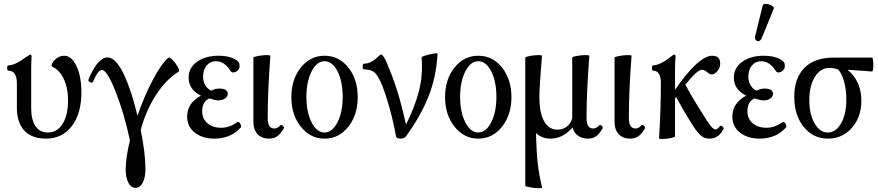

<svg xmlns="http://www.w3.org/2000/svg" viewBox="-20 -718 4620 1010"><path d="M221.2 11.2Q147.5 11.2 108.2 -30.8Q68.8 -72.8 68.8 -150.9V-278.8Q68.8 -346.2 23.9 -346.2Q17.6 -346.2 17.6 -360.1Q17.6 -374 23.9 -374Q58.6 -374 119.1 -418.9Q136.7 -431.2 141.1 -431.2Q146 -431.2 146 -417Q144 -393.1 144 -341.8V-150.9Q144 -87.9 166.5 -54.4Q189 -21 231.9 -21Q280.8 -21 309.3 -66.4Q337.9 -111.8 337.9 -189.9Q337.9 -256.3 314.7 -304.4Q291.5 -352.5 251 -369.1Q251 -388.2 271.7 -406.5Q292.5 -424.8 317.9 -424.8Q356.4 -424.8 382.3 -370.4Q408.2 -315.9 408.2 -232.9Q408.2 -120.6 357.9 -54.7Q307.6 11.2 221.2 11.2Z M692.4 270Q668.5 270 654.8 242.2Q641.1 214.4 641.1 173.8Q641.1 112.3 663.6 20Q630.9 -129.4 586.7 -239.7Q542.5 -350.1 516.1 -350.1Q495.6 -350.1 468.3 -286.1Q465.3 -280.3 454.1 -285.6Q442.9 -291 444.3 -296.9Q492.7 -416 546.4 -416Q568.8 -416 591.6 -390.6Q614.3 -365.2 634.3 -321.3Q654.3 -277.3 671.4 -224.1Q688.5 -170.9 703.1 -108.9Q739.3 -213.4 783.9 -298.1Q828.6 -382.8 866.2 -415Q871.6 -419.4 887.9 -402.6Q904.3 -385.7 915.3 -365.5Q926.3 -345.2 919.4 -340.8Q852.5 -299.3 800 -217.8Q747.6 -136.2 720.2 -34.2Q745.1 87.9 745.1 173.8Q745.1 214.8 731 242.4Q716.8 270 692.4 270Z M1108.4 11.2Q1044.9 11.2 1004.6 -20.3Q964.4 -51.8 964.4 -105Q964.4 -175.8 1037.1 -214.8Q972.2 -246.6 972.2 -310.1Q972.2 -361.3 1016.4 -393.1Q1060.5 -424.8 1129.4 -424.8Q1168 -424.8 1197.3 -414.8Q1226.6 -404.8 1237.3 -388.2Q1240.2 -384.3 1240.2 -368.2Q1240.2 -356 1229.5 -346.4Q1218.8 -336.9 1206.1 -336.9Q1197.3 -336.9 1192.4 -345.2Q1160.6 -396 1116.2 -396Q1085.9 -396 1067.1 -373.3Q1048.3 -350.6 1048.3 -314.9Q1048.3 -289.1 1060.5 -268.8Q1072.8 -248.5 1092.3 -241.2Q1109.9 -252 1134.3 -252Q1178.2 -252 1178.2 -224.1Q1178.2 -210.4 1164.3 -200.2Q1150.4 -189.9 1127.4 -189.9Q1112.8 -189.9 1081.1 -200.2Q1043.5 -183.1 1043.5 -132.8Q1043.5 -93.3 1071.3 -69.6Q1099.1 -45.9 1144 -45.9Q1186 -45.9 1230.5 -76.2Q1234.4 -79.1 1239.7 -73.2Q1245.1 -67.4 1247.3 -60.1Q1249.5 -52.7 1247.1 -47.9Q1193.8 11.2 1108.4 11.2Z M1394 11.2Q1357.4 11.2 1335.2 -12Q1313 -35.2 1313 -78.1V-415Q1313 -418.9 1336.4 -423.3Q1359.9 -427.7 1379.6 -428.2Q1399.4 -428.7 1402.3 -424.8Q1388.2 -237.8 1388.2 -97.2Q1388.2 -42 1423.3 -42Q1439.5 -42 1455.1 -59.1Q1460 -63.5 1467.8 -55.7Q1475.6 -47.9 1473.1 -43Q1455.1 -12.7 1437.7 -0.7Q1420.4 11.2 1394 11.2Z M1687 11.2Q1612.8 11.2 1562.7 -51.3Q1512.7 -113.8 1512.7 -207Q1512.7 -300.8 1562.5 -362.8Q1612.3 -424.8 1687 -424.8Q1762.7 -424.8 1812.3 -362.8Q1861.8 -300.8 1861.8 -207Q1861.8 -113.8 1812.3 -51.3Q1762.7 11.2 1687 11.2ZM1687 -21Q1728 -21 1755.4 -74.7Q1782.7 -128.4 1782.7 -208Q1782.7 -289.1 1755.6 -342.5Q1728.5 -396 1687 -396Q1646.5 -396 1619.1 -342.3Q1591.8 -288.6 1591.8 -208Q1591.8 -128.4 1619.1 -74.7Q1646.5 -21 1687 -21Z M2085.4 11.2Q2076.7 11.2 2070.3 8.1Q2064 4.9 2063.5 0Q2048.3 -84 2024.7 -165.8Q2001 -247.6 1980.5 -291Q1963.4 -327.1 1946.3 -340.1Q1929.2 -353 1893.6 -353Q1887.7 -353 1887.7 -367.9Q1887.7 -382.8 1893.6 -382.8Q1931.6 -382.8 1968.8 -419.9Q1981.4 -431.2 1985.8 -431.2Q1989.3 -431.2 1997.6 -420.2Q2005.9 -409.2 2011.7 -394Q2046.4 -313.5 2068.8 -242.7Q2091.3 -171.9 2115.7 -63Q2159.2 -147.9 2182.4 -233.6Q2205.6 -319.3 2197.8 -416Q2197.8 -419.9 2219.5 -426.5Q2241.2 -433.1 2260 -436Q2278.8 -439 2281.7 -436Q2275.4 -315.4 2234.9 -212.4Q2194.3 -109.4 2115.7 -1Q2106.4 11.2 2085.4 11.2Z M2495.6 11.2Q2421.4 11.2 2371.3 -51.3Q2321.3 -113.8 2321.3 -207Q2321.3 -300.8 2371.1 -362.8Q2420.9 -424.8 2495.6 -424.8Q2571.3 -424.8 2620.8 -362.8Q2670.4 -300.8 2670.4 -207Q2670.4 -113.8 2620.8 -51.3Q2571.3 11.2 2495.6 11.2ZM2495.6 -21Q2536.6 -21 2564 -74.7Q2591.3 -128.4 2591.3 -208Q2591.3 -289.1 2564.2 -342.5Q2537.1 -396 2495.6 -396Q2455.1 -396 2427.7 -342.3Q2400.4 -288.6 2400.4 -208Q2400.4 -128.4 2427.7 -74.7Q2455.1 -21 2495.6 -21Z M2832 269Q2829.6 272.9 2809.8 272.2Q2790 271.5 2766.6 267.1Q2743.2 262.7 2743.2 258.8V-415Q2743.2 -418.9 2766.1 -423.3Q2789.1 -427.7 2808.6 -428.2Q2828.1 -428.7 2831.1 -424.8Q2817.4 -261.7 2817.4 -207Q2817.4 -125 2842 -80.6Q2866.7 -36.1 2912.1 -36.1Q2941.4 -36.1 2961.7 -51.8Q2981.9 -67.4 2990.2 -96.2V-415Q2990.2 -419.4 3013.4 -423.6Q3036.6 -427.7 3056.6 -428.2Q3076.7 -428.7 3080.1 -424.8Q3065.4 -231 3065.4 -97.2Q3065.4 -42 3100.1 -42Q3116.2 -42 3133.3 -59.1Q3137.7 -63.5 3145.3 -55.7Q3152.8 -47.9 3150.4 -43Q3132.3 -12.7 3115 -0.7Q3097.7 11.2 3072.3 11.2Q3042.5 11.2 3021 -3.7Q2999.5 -18.6 2992.2 -46.9Q2962.9 -16.1 2935.3 -2.4Q2907.7 11.2 2875.5 11.2Q2831.5 11.2 2799.3 -18.1Q2802.2 87.4 2809.3 147Q2816.4 206.5 2832 269Z M3293.9 11.2Q3257.3 11.2 3235.1 -12Q3212.9 -35.2 3212.9 -78.1V-415Q3212.9 -418.9 3236.3 -423.3Q3259.8 -427.7 3279.5 -428.2Q3299.3 -428.7 3302.2 -424.8Q3288.1 -237.8 3288.1 -97.2Q3288.1 -42 3323.2 -42Q3339.4 -42 3355 -59.1Q3359.9 -63.5 3367.7 -55.7Q3375.5 -47.9 3373 -43Q3355 -12.7 3337.6 -0.7Q3320.3 11.2 3293.9 11.2Z M3446.8 9.8Q3456.5 -145 3456.5 -279.8Q3456.5 -346.2 3415.5 -346.2Q3409.7 -346.2 3409.7 -360.1Q3409.7 -374 3415.5 -374Q3432.6 -374 3458 -386.5Q3483.4 -398.9 3507.8 -418.9Q3523.4 -431.2 3526.9 -431.2Q3533.7 -431.2 3533.7 -417Q3530.8 -393.1 3530.8 -341.8V-245.1Q3592.3 -335 3641.8 -379.9Q3691.4 -424.8 3725.6 -424.8Q3748 -424.8 3758.3 -414.6Q3768.6 -404.3 3768.6 -382.8Q3768.6 -360.4 3753.2 -343.3Q3737.8 -326.2 3722.7 -326.2Q3714.4 -326.2 3699.7 -338.6Q3685.1 -351.1 3671.9 -351.1Q3648.4 -351.1 3585.4 -272.9Q3620.1 -206.5 3676.8 -118.2Q3704.1 -73.2 3718.8 -55.2Q3733.4 -37.1 3744.6 -37.1Q3754.4 -37.1 3767.6 -55.2Q3770.5 -57.6 3775.4 -55.9Q3780.3 -54.2 3784.2 -48.8Q3788.1 -43.5 3785.6 -39.1Q3771.5 -12.2 3753.7 -0.5Q3735.8 11.2 3709.5 11.2Q3684.1 11.2 3663.6 -7.8Q3643.1 -26.9 3611.8 -78.1Q3573.2 -139.2 3536.6 -208L3530.8 -199.2V0Q3530.8 3.9 3508.8 8.3Q3486.8 12.7 3468 13.2Q3449.2 13.7 3446.8 9.8Z M3987.3 -518.1Q3978 -497.1 3963.1 -502.7Q3948.2 -508.3 3952.6 -528.8L3992.7 -690.9Q3996.6 -698.7 4010.7 -697.8Q4024.9 -696.8 4039.3 -688.7Q4053.7 -680.7 4050.3 -672.9ZM3976.6 11.2Q3913.1 11.2 3872.8 -20.3Q3832.5 -51.8 3832.5 -105Q3832.5 -175.8 3905.3 -214.8Q3840.3 -246.6 3840.3 -310.1Q3840.3 -361.3 3884.5 -393.1Q3928.7 -424.8 3997.6 -424.8Q4036.1 -424.8 4065.4 -414.8Q4094.7 -404.8 4105.5 -388.2Q4108.4 -384.3 4108.4 -368.2Q4108.4 -356 4097.7 -346.4Q4086.9 -336.9 4074.2 -336.9Q4065.4 -336.9 4060.5 -345.2Q4028.8 -396 3984.4 -396Q3954.1 -396 3935.3 -373.3Q3916.5 -350.6 3916.5 -314.9Q3916.5 -289.1 3928.7 -268.8Q3940.9 -248.5 3960.4 -241.2Q3978 -252 4002.4 -252Q4046.4 -252 4046.4 -224.1Q4046.4 -210.4 4032.5 -200.2Q4018.6 -189.9 3995.6 -189.9Q3981 -189.9 3949.2 -200.2Q3911.6 -183.1 3911.6 -132.8Q3911.6 -93.3 3939.5 -69.6Q3967.3 -45.9 4012.2 -45.9Q4054.2 -45.9 4098.6 -76.2Q4102.5 -79.1 4107.9 -73.2Q4113.3 -67.4 4115.5 -60.1Q4117.7 -52.7 4115.2 -47.9Q4062 11.2 3976.6 11.2Z M4335.4 11.2Q4257.8 11.2 4208 -50.3Q4158.2 -111.8 4158.2 -209Q4158.2 -307.6 4211.9 -361.3Q4265.6 -415 4366.2 -415H4567.4Q4571.3 -415 4573.2 -396.5Q4575.2 -377.9 4573.2 -359.6Q4571.3 -341.3 4567.4 -341.8Q4555.2 -342.8 4508.5 -346.4Q4461.9 -350.1 4438.5 -351.1Q4511.2 -290.5 4511.2 -188Q4511.2 -102.5 4461.4 -45.7Q4411.6 11.2 4335.4 11.2ZM4334.5 -21Q4377.4 -21 4404.8 -69.6Q4432.1 -118.2 4432.1 -195.8Q4432.1 -246.1 4420.4 -288.6Q4408.7 -331.1 4389.2 -352.1Q4364.7 -360.8 4344.2 -360.8Q4295.4 -360.8 4266.4 -313.5Q4237.3 -266.1 4237.3 -190.9Q4237.3 -117.7 4264.9 -69.3Q4292.5 -21 4334.5 -21Z"/></svg>

Font: Junicode SmCond
Style: Regular
Weight: 400
Width: 4
Designer: Peter S. Baker
Version: Version 2.206